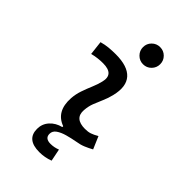

<svg xmlns="http://www.w3.org/2000/svg" viewBox="-279 -840 1143 1143"><g transform="rotate(45 293.0 -268.5)"><path d="M290 207Q182.6 207 182.6 118.2Q182.6 76.2 210.2 45.7Q237.8 15.1 281.7 4.4V-2.9Q189.5 -36.6 196.8 -153.3Q199.2 -189.9 211.2 -224.6Q223.1 -259.3 237.1 -292Q251 -324.7 258.3 -355Q279.3 -436 184.6 -436Q138.2 -436 95.2 -424.8L85 -513.7Q113.8 -522 142.6 -524.7Q171.4 -527.3 200.2 -527.3Q301.3 -527.3 342.3 -481.2Q383.3 -435.1 361.3 -345.2Q353 -310.5 339.6 -280.5Q326.2 -250.5 314.9 -221.2Q303.7 -191.9 301.3 -157.7Q295.9 -83 385.3 -83Q409.7 -83 428 -89.1Q446.3 -95.2 471.7 -109.9L505.4 -31.2Q481.9 -18.1 456.8 -7.6Q431.6 2.9 401.9 7.3Q366.7 13.7 333.3 22.9Q299.8 32.2 277.8 47.4Q255.9 62.5 255.9 86.9Q255.9 125 302.7 125Q332.5 125 362.3 113.3L377.9 190.9Q335.4 207 290 207ZM356.9 -599.6Q327.1 -599.6 305.9 -620.8Q284.7 -642.1 284.7 -671.9Q284.7 -702.1 305.9 -723.1Q327.1 -744.1 356.9 -744.1Q387.2 -744.1 408.2 -723.1Q429.2 -702.1 429.2 -671.9Q429.2 -642.1 408.2 -620.8Q387.2 -599.6 356.9 -599.6Z"/></g></svg>

Font: Cascadia Mono
Style: Italic
Weight: 400
Italic angle: -10°
Monospace: yes
Designer: Aaron Bell
Foundry: Saja Typeworks
Version: Version 2404.023; ttfautohint (v1.8.4)